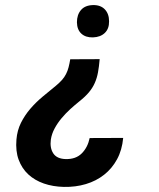

<svg xmlns="http://www.w3.org/2000/svg" viewBox="-20 -546 627 758"><path d="M373.5 -312.5Q371.1 -283.2 366.9 -260.5Q362.8 -237.8 354.2 -218.5Q345.7 -199.2 331.3 -181.9Q316.9 -164.6 293.5 -146Q276.4 -132.3 257.8 -115.5Q239.3 -98.6 223.1 -79.3Q207 -60.1 195.6 -38.8Q184.1 -17.6 180.7 5.4Q176.3 38.1 190.4 59.6Q204.6 81.1 239.3 82Q279.3 83 302.7 59.6Q326.2 36.1 334 -1L466.3 -1.5Q461.9 46.4 442.1 82.8Q422.4 119.1 391.1 143.8Q359.9 168.5 319.1 180.7Q278.3 192.9 231.9 191.9Q189 190.9 153.1 178.5Q117.2 166 91.8 142.6Q66.4 119.1 53.7 84.7Q41 50.3 44.9 4.9Q47.9 -31.2 62.7 -61Q77.6 -90.8 99.6 -116.5Q121.6 -142.1 148.2 -164.3Q174.8 -186.5 200.7 -207.5Q214.8 -219.2 224.6 -230.2Q234.4 -241.2 240.7 -253.7Q247.1 -266.1 250.7 -280.3Q254.4 -294.4 257.3 -312ZM283.7 -458Q283.7 -487.8 299.6 -506.3Q315.4 -524.9 346.2 -525.9Q376.5 -526.9 393.6 -509.3Q410.6 -491.7 410.6 -461.9Q411.1 -432.6 393.8 -416Q376.5 -399.4 347.2 -398.4Q318.4 -397.5 301.3 -413.1Q284.2 -428.7 283.7 -458Z"/></svg>

Font: TypoPRO Roboto Mono
Style: Bold Italic
Weight: 700
Designer: Google
Version: Version 2.000986; 2015; ttfautohint (v1.3)